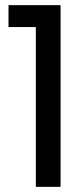

<svg xmlns="http://www.w3.org/2000/svg" viewBox="-20 -725 327 745"><path d="M215 0H119V-620H13V-705H215Z"/></svg>

Font: Ulagadi Sans
Style: Regular
Weight: 400
Designer: Ninad Kale (Devanagari), Jonny Pinhorn (Latin)
Foundry: Indian Type Foundry
Version: Version 3.01;March 29, 2020;FontCreator 12.0.0.2522 64-bit; 